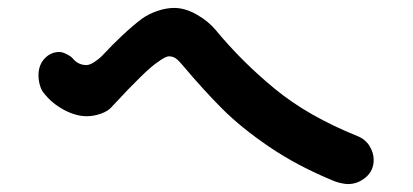

<svg xmlns="http://www.w3.org/2000/svg" viewBox="-20 -618 1040 484"><path d="M821 -162Q729 -200 658.5 -248Q588 -296 540.5 -343.5Q493 -391 440 -454Q431 -465 423.5 -470.5Q416 -476 406 -476Q397 -476 377 -461Q349 -443 262 -349Q253 -338 234.5 -331.5Q216 -325 199 -325Q171 -325 140.5 -341.5Q110 -358 90 -384Q84 -391 80.5 -403.5Q77 -416 77 -428Q77 -454 92.5 -470.5Q108 -487 130 -487Q137 -487 148 -481.5Q159 -476 163 -471Q177 -454 198 -454Q206 -454 217.5 -461.5Q229 -469 236 -476Q293 -537 338 -571Q355 -583 377 -590.5Q399 -598 419 -598Q447 -598 476.5 -581Q506 -564 524 -542Q590 -462 673.5 -393.5Q757 -325 881 -275Q901 -267 911.5 -250Q922 -233 922 -215Q922 -188 902 -171Q882 -154 857 -154Q850 -154 839 -156.5Q828 -159 821 -162Z"/></svg>

Font: Tsukimi Rounded
Style: Bold
Weight: 700
Designer: Takashi Funayama
Foundry: Takashi Funayama
Version: Version 1.032; ttfautohint (v1.8.3)